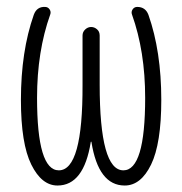

<svg xmlns="http://www.w3.org/2000/svg" viewBox="-20 -540 540 569"><path d="M150.4 9.8Q103.5 9.8 72.8 -52.2Q42 -114.3 42 -244.1Q42 -387.7 80.1 -496.1Q88.9 -520.5 113.3 -519.5Q122.1 -519.5 127 -512.2Q131.8 -504.9 128.9 -497.1Q89.8 -387.7 89.8 -250Q89.8 -35.2 154.3 -35.2Q225.6 -35.2 224.6 -289.1V-434.6Q224.6 -445.3 232.4 -452.6Q240.2 -460 250 -460Q259.8 -460 267.6 -453.1Q275.4 -446.3 275.4 -434.6V-289.1Q275.4 -35.2 345.7 -35.2Q410.2 -35.2 410.2 -250Q410.2 -387.7 371.1 -497.1Q368.2 -504.9 373 -512.2Q377.9 -519.5 386.7 -519.5Q411.1 -519.5 419.9 -496.1Q458 -387.7 458 -244.1Q458 -114.3 427.7 -52.2Q397.5 9.8 349.6 9.8Q271.5 9.8 251 -119.1Q251 -120.1 250 -120.1Q249 -120.1 249 -119.1Q228.5 9.8 150.4 9.8Z"/></svg>

Font: Rounded-L Mgen+ 1m light
Style: Regular
Weight: 200
Designer: [Source Han Sans]
Ryoko NISHIZUKA  (kana & ideographs); Paul D. Hunt (Latin, Greek & Cyrillic); Wenlong ZHANG  (bopomofo
Version: Version 1.059.20150602